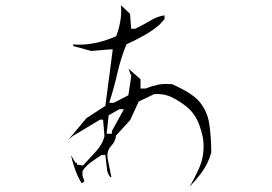

<svg xmlns="http://www.w3.org/2000/svg" viewBox="-20 -749 1040 734"><path d="M442.4 -729Q443.4 -718.3 443.4 -708Q443.4 -688 440.4 -670.9Q435.1 -638.7 424.3 -610.8Q351.6 -578.1 279.3 -578.1Q269 -578.1 258.8 -579.1L260.3 -572.8L328.6 -554.2L399.4 -560.1H411.1L382.8 -344.2L310.5 -297.4L241.7 -215.3L258.3 -229L362.3 -291.5H374L379.4 -228Q371.1 -196.3 347.4 -170.9Q323.7 -145.5 297.4 -116.2L273.9 -120.1V-126.5H271.5H269L251.5 -155.3Q256.8 -130.4 265.1 -107.4Q274.9 -77.1 291.5 -49.3H294.4L302.7 -56.2L295.4 -77.6V-95.2Q310.1 -117.2 331.1 -131.3Q351.1 -145.5 368.7 -156.7H382.8Q386.2 -128.4 387.5 -115.5Q388.7 -102.5 389.4 -98.6Q390.1 -94.7 391.1 -91.3Q392.1 -87.9 394 -84.5Q397 -77.6 401.4 -71.8H405.8L391.1 -145Q390.6 -149.4 390.6 -153.3Q390.6 -176.3 405.5 -191.7Q420.4 -207 423.3 -229V-230.5L477.5 -289.6L510.3 -360.8L569.3 -389.2Q576.2 -389.6 582 -389.6Q612.3 -389.6 638.2 -376.5Q668.5 -361.3 694.3 -340.3Q714.8 -323.2 728 -300.8Q738.8 -283.2 748 -252.9Q752.9 -236.8 756.3 -219.2Q758.3 -203.1 758.3 -188Q758.3 -144.5 741.7 -107.4Q725.1 -70.3 705.1 -35.2Q729 -61 749 -86.9Q775.9 -123 787.6 -165.5Q787.6 -222.7 780 -275.4Q772.5 -328.1 735.4 -368.2Q713.4 -388.2 687.5 -402.6Q661.6 -417 637.7 -427.2Q627 -428.2 613.8 -428.2Q600.6 -428.2 586.9 -425.8Q561 -420.4 536.1 -410.6H517.1V-446.3L471.2 -486.3L481.9 -458.5L470.7 -384.8L415 -356H397.5Q409.7 -394.5 415.5 -416.5Q424.3 -449.2 429.2 -471.2Q441.9 -526.9 463.4 -579.6Q497.1 -594.7 529.1 -612.5Q561 -630.4 588.9 -653.8L608.9 -675.8V-690.4Q580.6 -686 555.2 -670.4Q526.4 -653.3 497.1 -639.2H481.4L477.1 -696.3ZM407.7 -237.8H387.7L395.5 -308.6L436.5 -331.5H446.3H453.6L407.7 -248Z"/></svg>

Font: Bakudai
Style: Light
Weight: 300
Version: Version 1.48